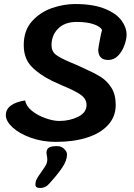

<svg xmlns="http://www.w3.org/2000/svg" viewBox="-20 -677 668 954"><path d="M361 -568Q302 -568 269 -535Q236 -502 236 -452Q236 -421 258.5 -404.5Q281 -388 328 -368L364 -353L394 -339Q448 -315 479.5 -295.5Q511 -276 533 -242Q555 -208 555 -155Q555 -98 517.5 -56.5Q480 -15 413 6.5Q346 28 257 28Q191 28 133.5 7.5Q76 -13 42.5 -44Q9 -75 9 -105Q9 -134 34 -152.5Q59 -171 105 -178Q110 -149 139 -126Q168 -103 206.5 -89.5Q245 -76 274 -76Q327 -76 368.5 -97Q410 -118 410 -155Q410 -186 380.5 -206.5Q351 -227 292 -251L239 -275Q174 -307 136 -347Q98 -387 98 -453Q98 -526 139 -571.5Q180 -617 238.5 -637Q297 -657 353 -657Q442 -657 499.5 -634Q557 -611 583 -576Q609 -541 609 -504Q609 -483 598.5 -453Q588 -423 567.5 -401Q547 -379 518 -379Q468 -379 468 -431Q470 -447 477 -483.5Q484 -520 487 -527Q482 -543 448.5 -555.5Q415 -568 361 -568ZM156 241Q156 225 162.5 212.5Q169 200 185 178Q200 157 207.5 144Q215 131 215 114Q215 107 213 97.5Q211 88 211 81Q211 66 221.5 57.5Q232 49 264 49Q285 49 299 63Q313 77 313 90Q313 120 290 154.5Q267 189 226 234Q207 257 179 257Q156 257 156 241Z"/></svg>

Font: Sriracha
Style: Regular
Weight: 400
Designer: Suppakit Chalermlarp
Version: Version 1.002g